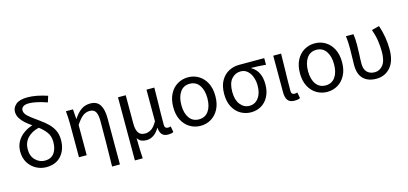

<svg xmlns="http://www.w3.org/2000/svg" viewBox="-79 -1395 4629 2180"><g transform="rotate(-15 2235.5 -305.0)"><path d="M303 -63Q377 -63 413.5 -112.5Q450 -162 450 -244Q450 -312 416 -358.5Q382 -405 331 -442Q244 -421 195.5 -368Q147 -315 147 -236Q147 -156 194.5 -109.5Q242 -63 303 -63ZM529 -765 506 -693Q374 -739 294 -739Q247 -739 225.5 -722Q204 -705 204 -682Q204 -644 239.5 -611.5Q275 -579 330 -541Q348 -528 367 -514Q414 -481 453 -443.5Q492 -406 516 -358Q540 -310 540 -245Q540 -130 477 -58.5Q414 13 301 13Q239 13 183.5 -16.5Q128 -46 93 -101.5Q58 -157 58 -234Q58 -300 86 -350Q114 -400 161 -434.5Q208 -469 268 -488Q228 -515 194 -545Q160 -575 138.5 -610Q117 -645 117 -687Q117 -736 160 -772.5Q203 -809 296 -809Q397 -809 529 -765Z M1022 199Q1028 -97 1028 -332Q1028 -409 1007.5 -443Q987 -477 939 -477Q894 -477 858 -450Q822 -423 777 -355V0H686V-394Q686 -460 678 -543H761L769 -429H772Q813 -493 859.5 -525Q906 -557 966 -557Q1044 -557 1079 -502.5Q1114 -448 1114 -344V199Z M1290 199V-543H1381V-210Q1381 -139 1404.5 -102.5Q1428 -66 1481 -66Q1518 -66 1552.5 -86Q1587 -106 1625 -171V-543H1717Q1716 -468 1715 -391Q1711 -236 1711 -106Q1711 -83 1722 -73Q1733 -63 1751 -63Q1765 -63 1783 -69L1795 0Q1775 13 1731 13Q1685 13 1661.5 -12.5Q1638 -38 1633 -92H1631Q1601 -40 1562 -14.5Q1523 11 1479 11Q1447 11 1420.5 0.5Q1394 -10 1374 -41Q1375 36 1376.5 87Q1378 138 1382 199Z M2115 13Q2047 13 1990.5 -20.5Q1934 -54 1900.5 -117.5Q1867 -181 1867 -271Q1867 -362 1900.5 -426Q1934 -490 1990.5 -523.5Q2047 -557 2115 -557Q2183 -557 2239 -523.5Q2295 -490 2328.5 -426Q2362 -362 2362 -271Q2362 -181 2328.5 -117.5Q2295 -54 2239 -20.5Q2183 13 2115 13ZM2115 -63Q2188 -63 2228 -119.5Q2268 -176 2268 -271Q2268 -366 2228 -423.5Q2188 -481 2115 -481Q2042 -481 2002 -423.5Q1962 -366 1962 -271Q1962 -176 2002 -119.5Q2042 -63 2115 -63Z M2708 13Q2643 13 2587 -19Q2531 -51 2497.5 -113.5Q2464 -176 2464 -265Q2464 -361 2499.5 -422.5Q2535 -484 2591.5 -513.5Q2648 -543 2712 -543H3009V-465Q2923 -473 2838 -474V-470Q2945 -409 2945 -254Q2945 -170 2913.5 -110Q2882 -50 2828.5 -18.5Q2775 13 2708 13ZM2709 -63Q2774 -63 2815 -116.5Q2856 -170 2856 -261Q2856 -316 2839 -362.5Q2822 -409 2789.5 -438Q2757 -467 2710 -467Q2646 -467 2602.5 -417.5Q2559 -368 2559 -265Q2559 -172 2601.5 -117.5Q2644 -63 2709 -63Z M3218 13Q3162 13 3138.5 -19.5Q3115 -52 3115 -113V-543H3207Q3206 -458 3204 -371Q3200 -227 3200 -106Q3200 -83 3210.5 -73Q3221 -63 3238 -63Q3253 -63 3271 -69L3284 0Q3265 13 3218 13Z M3604 13Q3536 13 3479.5 -20.5Q3423 -54 3389.5 -117.5Q3356 -181 3356 -271Q3356 -362 3389.5 -426Q3423 -490 3479.5 -523.5Q3536 -557 3604 -557Q3672 -557 3728 -523.5Q3784 -490 3817.5 -426Q3851 -362 3851 -271Q3851 -181 3817.5 -117.5Q3784 -54 3728 -20.5Q3672 13 3604 13ZM3604 -63Q3677 -63 3717 -119.5Q3757 -176 3757 -271Q3757 -366 3717 -423.5Q3677 -481 3604 -481Q3531 -481 3491 -423.5Q3451 -366 3451 -271Q3451 -176 3491 -119.5Q3531 -63 3604 -63Z M4180 13Q4083 13 4028.5 -40.5Q3974 -94 3974 -202Q3974 -250 3976 -298Q3978 -346 3978 -394Q3978 -427 3976.5 -463.5Q3975 -500 3969 -543H4058Q4066 -488 4066 -416Q4066 -371 4063 -311Q4059 -247 4059 -196Q4059 -148 4076 -118.5Q4093 -89 4121 -76Q4149 -63 4181 -63Q4240 -63 4279 -112.5Q4318 -162 4318 -268Q4318 -330 4308.5 -395.5Q4299 -461 4273 -535L4362 -557Q4410 -417 4410 -271Q4410 -133 4346 -60Q4282 13 4180 13Z"/></g></svg>

Font: Noto Sans CJK KR Regular (TTF)
Style: Regular
Weight: 400
Designer: Ryoko NISHIZUKA 西塚涼子 (kana & ideographs); Paul D. Hunt (Latin, Greek & Cyrillic); Wenlong ZHANG 张文龙 (bopomofo); Sandoll 
Foundry: Adobe Systems Incorporated
Version: Version 1.004;PS 1.004;hotconv 1.0.82;makeotf.lib2.5.63406